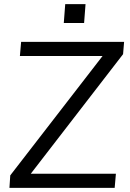

<svg xmlns="http://www.w3.org/2000/svg" viewBox="-20 -916 636 936"><path d="M585 -712 580 -652 130 -69H545L539 0H26L30 -61L480 -643H77L83 -712ZM298 -896H397L390 -804H291Z"/></svg>

Font: PRinguin Sans
Style: Italic
Weight: 400
Designer: Vernon Adams
Foundry: Vernon Adams
Version: ""